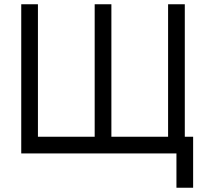

<svg xmlns="http://www.w3.org/2000/svg" viewBox="-20 -720 984 901"><path d="M79.7 -700V0H808V161H886.3V-78.3H847.2V-700H768.8V-78.3H502.7V-700H424.3V-78.3H158V-700Z"/></svg>

Font: Unageo Variable
Style: Regular
Weight: 300
Designer: Richard Sepsi
Foundry: Richard Sepsi
Version: Version 2.200